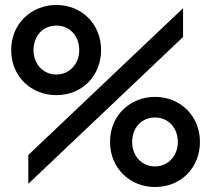

<svg xmlns="http://www.w3.org/2000/svg" viewBox="-20 -744 850 773"><path d="M94 -4 717 -595V-711L94 -120ZM207 -361C311 -361 387 -439 387 -543C387 -646 310 -724 207 -724C108 -724 25 -650 25 -543C25 -434 107 -361 207 -361ZM207 -444C153 -444 115 -487 115 -542C115 -600 153 -641 207 -641C260 -641 299 -600 299 -542C299 -487 260 -444 207 -444ZM604 9C709 9 785 -69 785 -173C785 -276 707 -354 604 -354C506 -354 423 -281 423 -173C423 -65 505 9 604 9ZM604 -74C550 -74 512 -117 512 -172C512 -230 550 -271 604 -271C657 -271 696 -230 696 -172C696 -117 657 -74 604 -74Z"/></svg>

Font: LaHaus Display SemiBold
Style: Regular
Weight: 600
Designer: We are Make, BastardaType, Dalton Maag Ltd
Foundry: BastardaType, Dalton Maag Ltd
Version: Version 3.100;Glyphs 3.3 (3331)